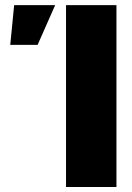

<svg xmlns="http://www.w3.org/2000/svg" viewBox="-20 -748 526 768"><path d="M445.8 -727.5V0H244.1V-727.5ZM21 -568.4 36.6 -727.5H200.7L130.4 -568.4Z"/></svg>

Font: Inter 28pt Black
Style: Regular
Weight: 900
Designer: Rasmus Andersson
Foundry: rsms
Version: Version 4.001;git-66647c0bb